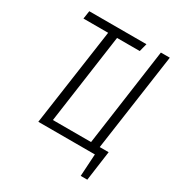

<svg xmlns="http://www.w3.org/2000/svg" viewBox="-193 -813 1010 1085"><g transform="rotate(30 312.0 -270.0)"><path d="M597.2 -685.1 506.8 -49.8H564.9L538.1 145H495.1L503.9 0H134.8L225.1 -632.8H64L71.8 -685.1H444.8L431.2 -632.8H283.2L201.2 -49.8H450.2L539.1 -685.1Z"/></g></svg>

Font: Fira Sans Compressed Light
Style: Italic
Weight: 300
Width: 3
Italic angle: -8°
Designer: Carrois Corporate & Edenspiekermann AG
Foundry: Carrois Corporate GbR & Edenspiekermann AG
Version: Version 4.203;PS 004.203;hotconv 1.0.88;makeotf.lib2.5.64775